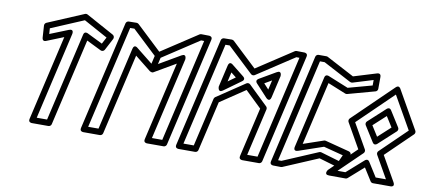

<svg xmlns="http://www.w3.org/2000/svg" viewBox="-81 -1234 3496 1566"><g transform="rotate(10 1667.0 -451.5)"><path d="M357.1 -25H271.4L438.1 -747.1C438.1 -747.1 449.8 -794.1 404.5 -775.9L253.1 -715.2L250.1 -761.8L520.6 -876.3L718.6 -767.8L689.4 -712.3L561.8 -775.1C556.4 -777.8 533.1 -787.2 526.4 -758.3ZM377 25C387.8 25 398.7 17.2 401.4 5.6L568 -716.4L689.2 -656.7C701 -650.9 716.1 -655.6 722.4 -667.5L774.3 -766.3C779.7 -776.7 776.7 -793 764.1 -799.9L534 -925.9C527.4 -929.6 519.2 -930 512.2 -927L214.3 -801C206 -797.4 198.4 -787.4 199.1 -776.4L205.4 -677.5C207.8 -639.5 239.6 -655.9 239.6 -655.9L378.7 -711.7L215.6 -5.6C209 23 233.9 25 240 25Z M1116.1 -557.6 1133.2 -552.2C1137.1 -552.4 1141 -553.5 1144.4 -555.5L1320.3 -658L1169.7 -5.6C1163.1 23 1187.9 25 1194 25H1331C1341.8 25 1352.7 17.1 1355.4 5.6L1563.4 -897.4C1569.8 -925.3 1545.9 -927.9 1539.4 -928L1475.4 -929C1471.3 -929.1 1465.5 -927.7 1461.3 -924.9L1162.2 -728.7L956.6 -922.2C952.7 -925.8 945.7 -929.1 939 -929L874.6 -928C864.3 -927.8 853.3 -920.2 850.6 -908.6L641.6 -5.6C635 23 659.9 25 666 25H803C813.7 25 824.7 17.2 827.3 5.6L982 -664.4ZM1131.8 -688.6 1116.3 -621.4 982.2 -728.3C982.2 -728.3 952.1 -757.1 942.2 -714.3L783.1 -25H697.4L894.9 -878.3L929.7 -878.8ZM1181.5 -681.6 1482.3 -878.9 1507.7 -878.5 1311.1 -25H1225.5L1382 -703.1C1382 -703.1 1387.8 -755.3 1345.1 -730.3L1169.1 -627.8Z M2100.1 -25H2014.5L2105 -417.4C2107.1 -426.3 2103.2 -436 2098 -441L1938.2 -595.1C1929.7 -603.3 1916.2 -604.1 1906.9 -597.9L1675.5 -442.8C1670.1 -439.2 1666.2 -432.5 1665.1 -427.6L1572.1 -25H1486.4L1683.9 -878.3L1718.7 -878.8L1931.3 -678.7C1939.9 -670.6 1953.3 -670.3 1962.1 -676L2271.3 -878.9L2296.7 -878.5ZM2120 25C2130.8 25 2141.7 17.1 2144.4 5.6L2352.4 -897.4C2358.8 -925.3 2334.9 -927.9 2328.4 -928L2264.4 -929C2260.3 -929.1 2254.5 -927.7 2250.3 -924.9L1951.2 -728.7L1745.6 -922.2C1741.7 -925.8 1734.7 -929.1 1728 -929L1663.6 -928C1653.3 -927.8 1642.3 -920.2 1639.6 -908.6L1430.6 -5.6C1424 23 1448.9 25 1455 25H1592C1602.7 25 1613.7 17.2 1616.3 5.6L1711.6 -406.7L1918 -545.1L2053.1 -414.8L1958.7 -5.6C1952.1 23 1976.9 25 1983 25ZM2129.2 -521.9 2171 -703.1C2171 -703.1 2176.8 -755.3 2134.1 -730.3L1998.1 -651.1C1992.6 -647.9 1972.6 -633.8 1992.3 -612.5L2086.4 -510.6C2086.4 -510.6 2118.2 -474.5 2129.2 -521.9ZM2091.1 -579.2 2050.2 -623.6 2109.3 -658ZM1870.6 -649.1 1771.2 -728.3C1771.2 -728.3 1741.1 -757 1731.2 -714.3L1689.4 -533.1C1689.4 -533.1 1689.2 -479 1728.4 -507.2L1869.7 -609.2C1871.9 -610.9 1897.2 -627.9 1870.6 -649.1ZM1813.7 -630.5 1753.1 -586.8 1771 -664.5Z M2924.3 -805.2 2924.1 -759.8 2725.9 -705.5 2557.7 -773.9C2550.7 -776.7 2529.9 -782 2523.9 -756.3L2386 -158.9C2386 -158.9 2373.1 -114.1 2418.5 -129.6L2620.5 -198.8L2782.9 -156.6L2759.3 -105.1L2606.7 -150C2601.1 -151.7 2594.7 -151.1 2589.8 -149.1L2297.8 -25.1L2270.4 -25.5L2466.6 -879H2505.2L2738.4 -755.8C2744.4 -752.7 2752.2 -752.4 2757.4 -754ZM2974.4 -838.9C2974.6 -874.2 2944.1 -863.5 2942.1 -862.9L2752.7 -804.9L2523.1 -926.1C2519.7 -927.9 2515.5 -929 2511.4 -929H2446.7C2435.9 -929 2425 -921.1 2422.3 -909.6L2214.7 -6.6C2208.3 21.3 2232.2 23.9 2238.7 24L2302.3 25C2305.4 25 2309.3 24.4 2312.5 23L2601.1 -99.5L2766 -51C2777.5 -47.6 2790.6 -53.3 2795.8 -64.6L2840.8 -162.9C2852 -187.4 2831.4 -195.6 2824.3 -197.5L2625.8 -249.1C2622 -250.1 2616.1 -250.1 2611.4 -248.5L2444.8 -191.5L2566.1 -716.5L2715 -656C2719.5 -654.1 2725.7 -653.5 2731 -655L2955.6 -716.6C2966.3 -719.5 2974 -729.5 2974 -740.6Z M3081.1 -534.3 3135.1 -448.7 3032.1 -354.4 2978.1 -440ZM3107.4 -586.3C3092.9 -609.3 3074.7 -596.3 3069.4 -591.4L2929 -462.8C2921.1 -455.6 2918 -441.6 2924.7 -431L3005.7 -302.4C3020.3 -279.4 3038.5 -292.5 3043.8 -297.3L3184.2 -425.9C3192.1 -433.1 3195.2 -447.1 3188.5 -457.7ZM3112.1 -778 2786.6 -462.3C2778.1 -454.1 2777.4 -440.6 2782.3 -432L2899.1 -226.6L2684 -17.9C2684 -17.9 2652.7 24.8 2701.3 25L2837.2 25.6C2843.4 25.7 2849.5 23.3 2853.9 19.4L2978.2 -90.4L3043.6 13.3C3048.2 20.6 3056.5 25 3064.8 25H3206.6C3206.6 25 3251.4 28.1 3228.3 -12.4L3111.5 -217.7L3326.6 -426.4C3335.1 -434.7 3335.8 -448.1 3330.9 -456.7L3151.2 -772.5C3149.6 -775.4 3135.8 -801 3112.1 -778ZM3123.7 -719.7 3277.9 -448.8 3062.7 -240.1C3055.6 -233.2 3052.6 -220.1 3058.4 -209.8L3163.6 -25H3078.5L3004.8 -141.9C2990.8 -164.3 2972.8 -152.4 2967.1 -147.4L2827.9 -24.4L2762.8 -24.7L2947.9 -204.2C2955 -211.1 2958 -224.2 2952.2 -234.6L2835.3 -439.9Z"/></g></svg>

Font: Stormning Aesir
Style: Regular
Weight: 400
Designer: Robert Jablonski, Mew Too
Foundry: Cannot Into Space Fonts
Version: Version 0.90